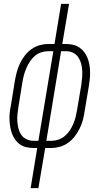

<svg xmlns="http://www.w3.org/2000/svg" viewBox="-20 -755 540 990"><path d="M138 215 172 8H153Q134 8 116 4Q98 0 83.5 -10Q69 -20 59 -34Q49 -48 42.5 -64.5Q36 -81 33 -99Q30 -117 29 -135.5Q28 -154 30 -173Q32 -192 36 -210L57 -340Q61 -363 67 -385Q73 -407 83 -428Q93 -449 107.5 -468Q122 -487 141.5 -501Q161 -515 183.5 -521.5Q206 -528 228 -528H261L295 -735H336L301 -528H321Q340 -528 357.5 -524Q375 -520 389.5 -510Q404 -500 414.5 -486Q425 -472 431.5 -455.5Q438 -439 441 -421Q444 -403 444.5 -384.5Q445 -366 443 -347Q441 -328 438 -310L416 -180Q413 -157 407 -135Q401 -113 390.5 -92Q380 -71 365.5 -52Q351 -33 331.5 -19Q312 -5 289.5 1.5Q267 8 245 8H213L178 215ZM153 -29H178L255 -491H228Q210 -491 192 -485Q174 -479 159.5 -466.5Q145 -454 134.5 -438Q124 -422 116.5 -405Q109 -388 104 -370Q99 -352 96 -334L75 -204Q72 -185 70 -166Q68 -147 69.5 -128Q71 -109 75.5 -91.5Q80 -74 90 -59.5Q100 -45 117 -37Q134 -29 153 -29ZM219 -29H245Q263 -29 281 -35Q299 -41 314 -53.5Q329 -66 339.5 -82Q350 -98 357.5 -115Q365 -132 369.5 -150Q374 -168 377 -186L399 -316Q402 -335 403.5 -354Q405 -373 404 -392Q403 -411 398 -428.5Q393 -446 383 -460.5Q373 -475 356.5 -483Q340 -491 321 -491H295Z"/></svg>

Font: Iosevka SS04 XLt Obl
Style: Regular
Weight: 200
Italic angle: -9°
Monospace: yes
Designer: Belleve Invis
Foundry: Belleve Invis
Version: Version 19.0.0; ttfautohint (v1.8.4)